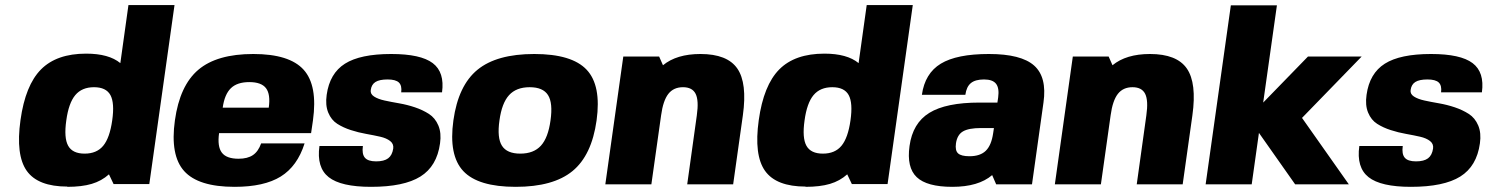

<svg xmlns="http://www.w3.org/2000/svg" viewBox="-20 -721 5818 751"><path d="M242.7 9.8 243.7 8.8Q128.4 8.8 84.7 -52.7Q41 -114.3 60.1 -251Q79.1 -387.7 140.4 -449.5Q201.7 -511.2 316.9 -511.2Q405.8 -511.2 450.7 -474.1L482.4 -701.2H662.6L564 -1H424.3L406.2 -39.1Q377.4 -13.2 338.6 -1.7Q299.8 9.8 242.7 9.8ZM239.3 -250Q229.5 -181.6 246.6 -150.9Q263.7 -120.1 311 -120.1Q358.4 -120.1 383.8 -150.9Q409.2 -181.6 418.9 -250Q428.7 -318.4 411.9 -349.1Q395 -379.9 347.7 -379.9Q300.3 -379.9 274.4 -348.9Q248.5 -317.9 239.3 -250Z M836.9 -200.2Q829.6 -147.9 847.7 -124Q865.7 -100.1 913.1 -100.1Q948.2 -100.1 969.2 -114.3Q990.2 -128.4 1001.5 -160.2H1171.4Q1143.1 -70.8 1078.1 -30.5Q1013.2 9.8 897.5 9.8Q755.9 9.8 700.4 -51.8Q645 -113.3 664.1 -250Q683.1 -386.7 755.9 -448.2Q828.6 -509.8 970.7 -509.8Q1112.3 -509.8 1167.7 -448.2Q1223.1 -386.7 1204.1 -250L1196.8 -200.2ZM851.1 -299.8H1031.2Q1038.6 -352.1 1020.5 -376Q1002.4 -399.9 955.1 -399.9Q907.7 -399.9 883.1 -376Q858.4 -352.1 851.1 -299.8Z M1430.2 -369.1Q1427.7 -353.5 1443.1 -343.5Q1458.5 -333.5 1484.1 -327.9Q1509.8 -322.3 1541 -316.9Q1572.3 -311.5 1602.8 -301.3Q1633.3 -291 1657.7 -275.4Q1682.1 -259.8 1694.6 -230.2Q1707 -200.7 1701.2 -160.2Q1689 -70.8 1624.5 -30.5Q1560.1 9.8 1431.2 9.8Q1313.5 9.8 1265.6 -28.1Q1217.8 -65.9 1229.5 -149.9H1399.4Q1395 -118.7 1407.2 -104.2Q1419.4 -89.8 1451.2 -89.8Q1482.4 -89.8 1498.3 -101.8Q1514.2 -113.8 1518.1 -140.1Q1520.5 -158.2 1506.1 -169.4Q1491.7 -180.7 1467 -186.3Q1442.4 -191.9 1412.1 -197.3Q1381.8 -202.6 1352.3 -212.2Q1322.8 -221.7 1299.3 -236.6Q1275.9 -251.5 1263.9 -280.5Q1252 -309.6 1257.8 -350.1Q1269.5 -434.1 1329.3 -471.9Q1389.2 -509.8 1510.3 -509.8Q1625.5 -509.8 1672.6 -474.1Q1719.7 -438.5 1709 -359.9H1549.3Q1552.7 -386.2 1540.3 -398.2Q1527.8 -410.2 1496.1 -410.2Q1464.4 -410.2 1448.7 -400.4Q1433.1 -390.6 1430.2 -369.1Z M1847.7 -448.2Q1922.9 -509.8 2069.8 -509.8Q2216.8 -509.8 2274.7 -448.2Q2332.5 -386.7 2313.5 -250Q2294.4 -113.3 2219.2 -51.8Q2144 9.8 1997.1 9.8Q1850.1 9.8 1792.2 -51.8Q1734.4 -113.3 1753.4 -250Q1772.5 -386.7 1847.7 -448.2ZM1933.6 -250Q1923.8 -181.6 1943.4 -150.9Q1962.9 -120.1 2015.1 -120.1Q2067.4 -120.1 2095.7 -151.1Q2124 -182.1 2133.3 -250Q2143.1 -318.4 2123.5 -349.1Q2104 -379.9 2051.8 -379.9Q1999.5 -379.9 1971.2 -348.9Q1942.9 -317.9 1933.6 -250Z M2558.1 -500 2573.2 -465.8Q2626.5 -509.8 2719.7 -509.8Q2824.7 -509.8 2864 -452.9Q2903.3 -396 2885.7 -270L2847.7 0H2668L2705.6 -270Q2713.9 -328.1 2700.9 -354Q2688 -379.9 2651.4 -379.9Q2614.7 -379.9 2594.2 -353.8Q2573.7 -327.6 2565.9 -270L2527.8 0H2347.7L2418 -500Z M3130.4 9.8 3131.3 8.8Q3016.1 8.8 2972.4 -52.7Q2928.7 -114.3 2947.8 -251Q2966.8 -387.7 3028.1 -449.5Q3089.4 -511.2 3204.6 -511.2Q3293.5 -511.2 3338.4 -474.1L3370.1 -701.2H3550.3L3451.7 -1H3312L3293.9 -39.1Q3265.1 -13.2 3226.3 -1.7Q3187.5 9.8 3130.4 9.8ZM3127 -250Q3117.2 -181.6 3134.3 -150.9Q3151.4 -120.1 3198.7 -120.1Q3246.1 -120.1 3271.5 -150.9Q3296.9 -181.6 3306.6 -250Q3316.4 -318.4 3299.6 -349.1Q3282.7 -379.9 3235.4 -379.9Q3188 -379.9 3162.1 -348.9Q3136.2 -317.9 3127 -250Z M3537.6 -149.9Q3549.8 -239.3 3615 -279.5Q3680.2 -319.8 3811.5 -319.8H3881.3L3884.3 -339.8Q3889.2 -376.5 3876 -393.3Q3862.8 -410.2 3829.1 -410.2Q3794.9 -410.2 3777.6 -396Q3760.3 -381.8 3755.9 -350.1H3585.9Q3597.7 -434.1 3659.9 -471.9Q3722.2 -509.8 3848.1 -509.8Q3974.1 -509.8 4024.9 -464.6Q4075.7 -419.4 4061.5 -319.8L4016.6 0H3876.5L3860.8 -36.1Q3807.1 9.8 3705.1 9.8Q3605.5 9.8 3565.7 -28.1Q3525.9 -65.9 3537.6 -149.9ZM3867.7 -220.2H3817.4Q3769 -220.2 3746.6 -207Q3724.1 -193.8 3719.2 -160.2Q3715.3 -132.3 3727.5 -121.1Q3739.7 -109.9 3772 -109.9Q3814 -109.9 3835.9 -131.3Q3857.9 -152.8 3864.7 -200.2Z M4316.4 -500 4331.5 -465.8Q4384.8 -509.8 4478 -509.8Q4583 -509.8 4622.3 -452.9Q4661.6 -396 4644 -270L4606 0H4426.3L4463.9 -270Q4472.2 -328.1 4459.2 -354Q4446.3 -379.9 4409.7 -379.9Q4373 -379.9 4352.5 -353.8Q4332 -327.6 4324.2 -270L4286.1 0H4106L4176.3 -500Z M4904.3 -201.2 4876 0H4695.8L4794.4 -700.2H4974.6L4920.9 -319.8L5096.2 -500H5306.2L5072.8 -259.8L5255.9 0H5045.9Z M5497.6 -369.1Q5495.1 -353.5 5510.5 -343.5Q5525.9 -333.5 5551.5 -327.9Q5577.1 -322.3 5608.4 -316.9Q5639.6 -311.5 5670.2 -301.3Q5700.7 -291 5725.1 -275.4Q5749.5 -259.8 5762 -230.2Q5774.4 -200.7 5768.6 -160.2Q5756.3 -70.8 5691.9 -30.5Q5627.4 9.8 5498.5 9.8Q5380.9 9.8 5333 -28.1Q5285.2 -65.9 5296.9 -149.9H5466.8Q5462.4 -118.7 5474.6 -104.2Q5486.8 -89.8 5518.6 -89.8Q5549.8 -89.8 5565.7 -101.8Q5581.5 -113.8 5585.4 -140.1Q5587.9 -158.2 5573.5 -169.4Q5559.1 -180.7 5534.4 -186.3Q5509.8 -191.9 5479.5 -197.3Q5449.2 -202.6 5419.7 -212.2Q5390.1 -221.7 5366.7 -236.6Q5343.3 -251.5 5331.3 -280.5Q5319.3 -309.6 5325.2 -350.1Q5336.9 -434.1 5396.7 -471.9Q5456.5 -509.8 5577.6 -509.8Q5692.9 -509.8 5740 -474.1Q5787.1 -438.5 5776.4 -359.9H5616.7Q5620.1 -386.2 5607.7 -398.2Q5595.2 -410.2 5563.5 -410.2Q5531.7 -410.2 5516.1 -400.4Q5500.5 -390.6 5497.6 -369.1Z"/></svg>

Font: Fivo Sans Heavy
Style: Regular
Weight: 900
Designer: Alexander Slobzheninov
Foundry: Alexander Slobzheninov
Version: 1.0